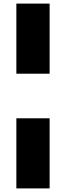

<svg xmlns="http://www.w3.org/2000/svg" viewBox="-20 -828 368 1068"><path d="M71 -418V-808H256V-418ZM71 220V-170H256V220Z"/></svg>

Font: Encode Sans Expanded ExtraBold
Style: Regular
Weight: 800
Width: 7
Designer: Multiple Designers
Foundry: Impallari Type
Version: Version 2.000